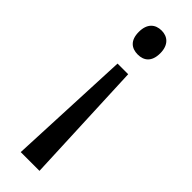

<svg xmlns="http://www.w3.org/2000/svg" viewBox="-248 -557 753 753"><g transform="rotate(45 128.5 -180.0)"><path d="M188 -477C188 -524 161 -544 129 -544C94 -544 69 -523 69 -477C69 -430 94 -411 129 -411C162 -411 188 -429 188 -477ZM98 -330 75 184H179L157 -330Z"/></g></svg>

Font: Noto Sans Bengali UI SemiCondensed
Style: Regular
Weight: 400
Width: 4
Designer: Jelle Bosma - Monotype Design Team
Foundry: Monotype Imaging Inc.
Version: Version 2.003